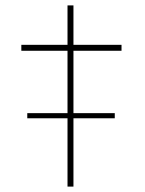

<svg xmlns="http://www.w3.org/2000/svg" viewBox="-20 -691 536 711"><path d="M81 -253V-272H405V-253ZM230 0V-671H252V0ZM59 -503V-525H430V-503Z"/></svg>

Font: Lexend Exa Thin
Style: Regular
Weight: 250
Designer: Bonnie Shaver-Troup, Thomas Jockin
Foundry: Lexend
Version: Version 1.007